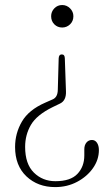

<svg xmlns="http://www.w3.org/2000/svg" viewBox="-20 -603 441 764"><path d="M242.5 -240Q244 -203 219 -191L189 -176.5Q126 -145.5 103 -106Q80 -66.5 80 -18.5Q80 49.5 114.8 83.8Q149.5 118 200.5 118Q260.5 118 288 89Q315.5 60 315.5 15.5V-9Q315.5 -25.5 324 -35.8Q332.5 -46 346 -46Q358.5 -46 366 -34.8Q373.5 -23.5 373.5 -6Q373.5 32.5 350 66Q326.5 99.5 287 120.5Q247.5 141.5 199.5 141.5Q130.5 141.5 85.2 98.8Q40 56 40 -18Q40 -72.5 67.2 -119.2Q94.5 -166 160 -194.5L189.5 -207.5Q209.5 -216 210 -245.5L213.5 -370.5Q214 -386.5 226 -386.5Q238 -386.5 238 -370ZM227.5 -583Q245.5 -583 258.8 -569.8Q272 -556.5 272 -538.5Q272 -519 258.8 -506.2Q245.5 -493.5 227.5 -493.5Q209 -493.5 196.2 -506.2Q183.5 -519 183.5 -538.5Q183.5 -556.5 196.2 -569.8Q209 -583 227.5 -583Z"/></svg>

Font: Fraunces 9pt S050 Thin
Style: Regular
Weight: 100
Version: Version 1.000; ttfautohint (v1.8.3)